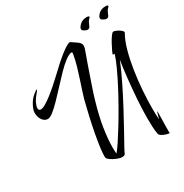

<svg xmlns="http://www.w3.org/2000/svg" viewBox="-197 -1010 1141 1190"><g transform="rotate(-30 373.0 -415.0)"><path d="M672 25Q666 25 651 20.5Q636 16 623 8Q610 0 608 -10Q604 -33 602.5 -61.5Q601 -90 601 -123Q601 -185 606 -256Q611 -327 618.5 -397Q626 -467 635 -523Q609 -459 575 -390Q541 -321 506.5 -256Q472 -191 442 -137Q412 -83 392.5 -48Q373 -13 371 -6Q367 7 348 7Q331 7 309.5 -2Q288 -11 271.5 -22.5Q255 -34 254 -42Q253 -44 253 -47.5Q253 -51 253 -55Q253 -78 258.5 -118.5Q264 -159 273.5 -209.5Q283 -260 295.5 -315Q308 -370 321 -421Q326 -439 336.5 -471.5Q347 -504 360 -543Q373 -582 384 -620.5Q395 -659 400 -689Q403 -707 403 -707Q403 -709 401.5 -709Q400 -709 398 -713Q379 -711 351 -690Q323 -669 291.5 -636.5Q260 -604 227 -568Q194 -532 163 -500Q132 -468 107 -448Q82 -428 66 -428Q44 -428 28.5 -449Q13 -470 13 -503Q13 -524 32.5 -559Q52 -594 89 -618Q94 -621 96 -621Q98 -621 98 -620Q98 -617 86 -603Q64 -578 53 -555.5Q42 -533 42 -519Q42 -501 58 -501Q71 -501 94 -514.5Q117 -528 143 -548.5Q169 -569 194.5 -591.5Q220 -614 239 -632Q258 -650 266 -657Q296 -686 326.5 -712Q357 -738 382.5 -755Q408 -772 421 -773Q451 -754 468 -741Q485 -728 485 -709Q485 -704 483 -696Q482 -691 473 -667Q464 -643 451.5 -607Q439 -571 425 -530.5Q411 -490 397.5 -450Q384 -410 375 -378Q348 -287 336 -209.5Q324 -132 324 -73Q324 -62 324.5 -51Q325 -40 326 -30Q342 -48 366.5 -85Q391 -122 421 -171Q451 -220 482.5 -275.5Q514 -331 542.5 -385.5Q571 -440 593 -488.5Q615 -537 626 -571Q613 -571 613 -574Q613 -577 621.5 -595.5Q630 -614 642.5 -637Q655 -660 667.5 -677.5Q680 -695 687 -695Q695 -695 709 -688.5Q723 -682 734.5 -673Q746 -664 746 -656V-654Q722 -613 705.5 -553.5Q689 -494 678.5 -426.5Q668 -359 663 -290.5Q658 -222 658 -163Q658 -118 661 -82Q666 -97 670 -114Q674 -131 675 -131Q677 -131 677 -115Q677 -102 676.5 -81Q676 -60 675.5 -38Q675 -16 675 1Q675 9 675 15.5Q675 22 676 24Q676 25 672 25ZM691 -784Q680 -784 665 -794Q656 -799 656 -809Q656 -820 674 -837.5Q692 -855 723 -855Q740 -855 740 -848Q740 -843 734 -839Q723 -829 718 -816Q713 -803 708 -793.5Q703 -784 691 -784ZM556 -784Q545 -784 530 -794Q521 -799 521 -809Q521 -820 539.5 -837.5Q558 -855 588 -855Q605 -855 605 -848Q605 -843 599 -839Q588 -829 583 -816Q578 -803 573 -793.5Q568 -784 556 -784Z"/></g></svg>

Font: Comforter
Style: Regular
Weight: 400
Designer: Robert E. Leuschke
Foundry: Robert E. Leuschke
Version: Version 1.013; ttfautohint (v1.8.3)